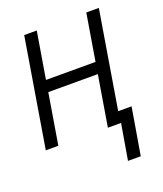

<svg xmlns="http://www.w3.org/2000/svg" viewBox="-129 -606 734 863"><g transform="rotate(-20 237.5 -174.5)"><path d="M334 171 363 0H300L340 -242H103L63 0H3L89 -520H149L112 -297H349L386 -520H446L369 -54H433L395 171Z"/></g></svg>

Font: Iosevka QP Light
Style: Italic
Weight: 300
Italic angle: -9°
Designer: Belleve Invis
Foundry: Belleve Invis
Version: Version 20.0.0; ttfautohint (v1.8.4)